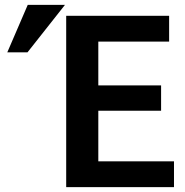

<svg xmlns="http://www.w3.org/2000/svg" viewBox="-20 -763 762 789"><path d="M695 6V-100H384V-308H642V-412H384V-592H675V-698H252V6ZM93 -548 247 -743H94L10 -548Z"/></svg>

Font: Repo DemiBold
Style: Regular
Weight: 600
Designer: Stefan Peev
Foundry: Context Ltd
Version: Version 1.502